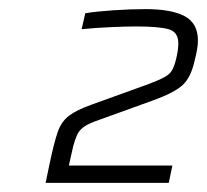

<svg xmlns="http://www.w3.org/2000/svg" viewBox="-20 -821 454 421"><path d="M80 -420 89 -463Q98 -506 106 -530Q114 -554 131 -567Q148 -580 182 -592L304 -636Q328 -645 340 -651.5Q352 -658 357 -666.5Q362 -675 366 -691Q371 -711 371 -726Q371 -751 349.5 -757Q328 -763 278 -763Q257 -763 223 -761.5Q189 -760 159 -757L167 -792Q192 -796 229 -798.5Q266 -801 299 -801Q356 -801 385 -785.5Q414 -770 414 -732Q414 -716 407 -689Q399 -652 381 -635Q363 -618 316 -601L186 -554Q162 -545 153 -532Q144 -519 137 -485L131 -458H358L350 -420Z"/></svg>

Font: Saira ExtraLight
Style: Italic
Weight: 200
Italic angle: -12°
Designer: Hector Gatti with collaboration of the Omnibus-Type team
Foundry: Omnibus-Type
Version: Version 1.100; ttfautohint (v1.8.3)